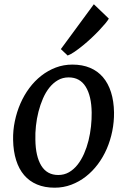

<svg xmlns="http://www.w3.org/2000/svg" viewBox="-20 -871 599 901"><path d="M265.6 -640.6 420.4 -851.1 490.7 -783.7Q486.3 -775.4 474.4 -761Q462.4 -746.6 445.8 -729Q429.2 -711.4 409.4 -692.9Q389.6 -674.3 369.6 -658Q349.6 -641.6 330.8 -628.7Q312 -615.7 297.4 -610.4ZM41.5 -214.4Q40.5 -258.8 49.6 -302.2Q58.6 -345.7 75.7 -385Q92.8 -424.3 117.7 -457.8Q142.6 -491.2 173.8 -515.6Q205.1 -540 241.7 -554Q278.3 -567.9 319.8 -567.9Q366.7 -567.9 402.6 -552.7Q438.5 -537.6 463.1 -508.8Q487.8 -480 501 -438.2Q514.2 -396.5 515.1 -343.3Q515.6 -298.8 506.8 -255.4Q498 -211.9 481 -172.6Q463.9 -133.3 439 -100.1Q414.1 -66.9 382.8 -42.5Q351.6 -18.1 314.7 -4.2Q277.8 9.8 236.3 9.8Q189.5 9.8 153.6 -5.4Q117.7 -20.5 93.3 -49.1Q68.8 -77.6 55.7 -119.4Q42.5 -161.1 41.5 -214.4ZM253.4 -49.8Q281.2 -49.8 303.7 -62.7Q326.2 -75.7 343.8 -97.9Q361.3 -120.1 374.3 -149.4Q387.2 -178.7 395.3 -211.2Q403.3 -243.7 407 -277.6Q410.6 -311.5 410.2 -342.8Q409.2 -420.4 382.1 -464.1Q355 -507.8 302.2 -507.8Q274.4 -507.8 252 -494.9Q229.5 -481.9 211.9 -460Q194.3 -438 181.6 -408.7Q168.9 -379.4 160.6 -346.9Q152.3 -314.5 148.7 -280.5Q145 -246.6 146 -215.3Q147 -137.2 173.8 -93.5Q200.7 -49.8 253.4 -49.8Z"/></svg>

Font: Merriweather
Style: Italic
Weight: 400
Italic angle: -7°
Designer: Eben Sorkin ( eben@eyebytes.com )
Foundry: Eben Sorkin ( eben@eyebytes.com )
Version: Version 1.005; ttfautohint (v0.97) -l 13 -r 13 -G 200 -x 24 